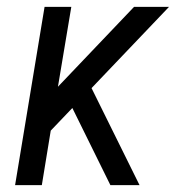

<svg xmlns="http://www.w3.org/2000/svg" viewBox="-20 -540 540 560"><path d="M302 0 191 -225 128 -159 102 0H24L110 -520H188L149 -287L371 -520H473L247 -283L387 0Z"/></svg>

Font: Iosevka Algr
Style: Italic
Weight: 400
Italic angle: -9°
Monospace: yes
Designer: Belleve Invis
Foundry: Belleve Invis
Version: Version 26.0.2; ttfautohint (v1.8.3)